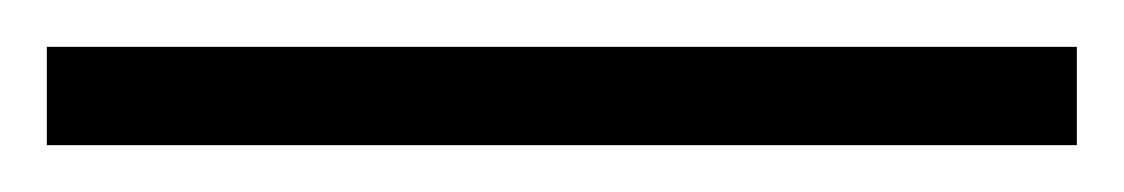

<svg xmlns="http://www.w3.org/2000/svg" viewBox="-20 -20 480 82"><path d="M439.9 0H0V42H439.9Z"/></svg>

Font: Raveo ExtraLight
Style: Regular
Weight: 200
Designer: Jakub Foglar, Rasmus Andersson (Inter)
Foundry: Jakubfoglar.com
Version: Version 1.100;Glyphs 3.2.3 (3260)